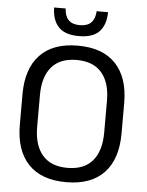

<svg xmlns="http://www.w3.org/2000/svg" viewBox="-57 -871 712 929"><g transform="rotate(5 299.0 -406.5)"><path d="M299 12Q178 12 115 -54.8Q52 -121.5 52 -246V-393.5Q52 -517.5 115 -584.2Q178 -651 299 -651Q420 -651 483 -584.2Q546 -517.5 546 -393.5V-246Q546 -121.5 483 -54.8Q420 12 299 12ZM299 -57.5Q380 -57.5 421 -105.8Q462 -154 462 -242.5V-397Q462 -485.5 421 -533.5Q380 -581.5 299 -581.5Q218.5 -581.5 177.5 -533.5Q136.5 -485.5 136.5 -397V-242.5Q136.5 -154 177.5 -105.8Q218.5 -57.5 299 -57.5ZM299 -697.5Q231.5 -697.5 200.2 -730.5Q169 -763.5 168 -825H224Q225.5 -788.5 244 -769.5Q262.5 -750.5 299 -750.5Q335.5 -750.5 354 -769.5Q372.5 -788.5 374.5 -825H430Q429 -763.5 398 -730.5Q367 -697.5 299 -697.5Z"/></g></svg>

Font: Anek Latin Medium
Style: Regular
Weight: 400
Version: Version 1.003